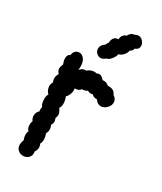

<svg xmlns="http://www.w3.org/2000/svg" viewBox="-196 -852 782 925"><g transform="rotate(30 194.5 -390.0)"><path d="M96 0Q80 0 68 -10.5Q56 -21 56 -40Q56 -52 62 -67Q56 -81 56 -96Q56 -108 61 -116Q55 -120 52 -128Q49 -136 49 -146Q49 -156 53 -168Q44 -179 44 -194Q44 -213 58 -225Q57 -228 57 -235Q57 -245 59 -249Q48 -263 48 -289Q48 -307 55 -317Q48 -323 43 -333.5Q38 -344 38 -355Q38 -367 45 -378Q40 -390 40 -399Q40 -414 49 -427Q37 -439 37 -452Q37 -462 44 -479Q37 -493 37 -509Q37 -530 52 -535Q53 -549 62 -558Q71 -567 84 -567Q99 -567 110.5 -552.5Q122 -538 122 -511Q122 -500 121 -493Q125 -495 129 -499.5Q133 -504 139 -506Q145 -508 157 -508Q159 -513 170.5 -518Q182 -523 193 -523Q201 -523 204 -521Q212 -525 220 -525Q232 -525 246 -508Q270 -510 281 -497Q297 -498 309 -493Q321 -488 328 -472Q347 -460 347 -440Q347 -423 332.5 -408.5Q318 -394 301 -394Q282 -394 269 -414Q258 -414 252 -416Q246 -418 240 -425Q234 -423 230 -423Q221 -423 211 -428Q197 -419 181 -420Q175 -406 150 -406Q151 -403 151 -396Q151 -383 145.5 -370.5Q140 -358 132 -352Q140 -333 140 -314Q140 -297 132 -288Q135 -284 138.5 -278Q142 -272 144 -267Q146 -259 146 -255Q146 -248 141 -236Q146 -224 146 -218Q146 -210 139 -196Q145 -186 145 -174Q145 -160 138 -150Q145 -134 145 -117Q145 -104 139 -93Q144 -83 144 -73Q144 -59 135 -47Q139 -25 126.5 -12.5Q114 0 96 0ZM210 -607Q197 -595 184 -595Q171 -595 161 -605Q151 -615 151 -629Q151 -649 173 -663Q174 -669 182 -679Q182 -694 189.5 -705Q197 -716 215 -717Q214 -729 221.5 -739Q229 -749 241 -752Q244 -761 252.5 -767.5Q261 -774 271 -774Q280 -780 290 -780Q304 -780 314.5 -768Q325 -756 325 -742Q325 -723 304 -716Q303 -703 288 -696Q287 -683 275 -669.5Q263 -656 250 -654Q248 -640 235 -624Q222 -608 210 -607Z"/></g></svg>

Font: Pangolin
Style: Regular
Weight: 400
Designer: Kevin Burke
Foundry: Google, Inc.
Version: Version 1.101